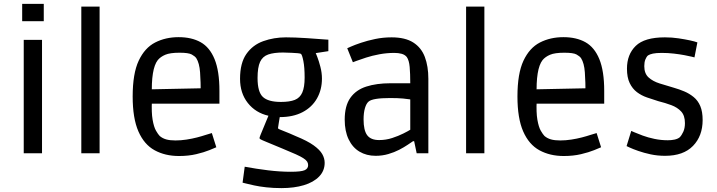

<svg xmlns="http://www.w3.org/2000/svg" viewBox="-20 -788 3687 987"><path d="M102 0V-583H196V0ZM94 -679V-768H205V-679Z M398 0V-754H492V0Z M900 14Q829 14 775 -15.5Q721 -45 691.5 -112.5Q662 -180 662 -292Q662 -410 693 -476Q724 -542 777.5 -569.5Q831 -597 898 -597Q965 -597 1011.5 -571Q1058 -545 1083 -484Q1108 -423 1108 -321V-255H717L761 -271Q758 -210 764.5 -172.5Q771 -135 782 -116Q793 -97 801 -89Q815 -77 834 -71.5Q853 -66 882 -66Q910 -66 939 -70.5Q968 -75 993 -81.5Q1018 -88 1037.5 -94.5Q1057 -101 1069 -104L1092 -31Q1083 -27 1056 -16Q1029 -5 989 4.5Q949 14 900 14ZM761 -294 717 -328 1054 -335 1012 -300Q1012 -368 1008.5 -416Q1005 -464 989 -489Q982 -499 965.5 -508Q949 -517 903 -517Q854 -517 829.5 -506.5Q805 -496 791 -479Q756 -434 761 -294Z M1427 179Q1386 179 1349.5 175Q1313 171 1286 165Q1259 159 1243 155Q1227 151 1227 151L1238 69Q1297 80 1358 87.5Q1419 95 1475 95Q1528 95 1546 87Q1564 79 1564 61Q1564 51 1559 43Q1554 35 1540.5 26Q1527 17 1500.5 5Q1474 -7 1430 -25Q1375 -48 1350.5 -58Q1326 -68 1320 -71.5Q1314 -75 1314 -78Q1314 -81 1319 -94Q1324 -107 1332 -125.5Q1340 -144 1347.5 -163Q1355 -182 1360 -193Q1294 -208 1254 -258.5Q1214 -309 1214 -383Q1214 -464 1246.5 -510.5Q1279 -557 1333.5 -576.5Q1388 -596 1450 -596Q1471 -596 1499 -595Q1527 -594 1556.5 -592Q1586 -590 1611.5 -588Q1637 -586 1652.5 -585Q1668 -584 1668 -584V-525L1603 -515Q1603 -516 1611 -495.5Q1619 -475 1627 -444.5Q1635 -414 1635 -384Q1635 -327 1609.5 -282Q1584 -237 1535.5 -211.5Q1487 -186 1418 -186Q1416 -172 1412.5 -152.5Q1409 -133 1409 -129Q1409 -127 1416 -123.5Q1423 -120 1443 -112.5Q1463 -105 1501 -88Q1560 -64 1592 -41Q1624 -18 1636.5 4Q1649 26 1649 49Q1649 90 1620.5 119.5Q1592 149 1542 164Q1492 179 1427 179ZM1424 -264Q1469 -264 1495.5 -274.5Q1522 -285 1534 -312.5Q1546 -340 1546 -389Q1546 -442 1539.5 -474.5Q1533 -507 1527 -511Q1525 -513 1511 -514.5Q1497 -516 1480 -516.5Q1463 -517 1449.5 -517.5Q1436 -518 1435 -518Q1388 -518 1359 -508Q1330 -498 1317 -470Q1304 -442 1304 -387Q1304 -315 1331.5 -289.5Q1359 -264 1424 -264Z M1911 13Q1864 13 1828 -8.5Q1792 -30 1772 -72Q1752 -114 1752 -173Q1752 -244 1781 -285Q1810 -326 1863 -343Q1916 -360 1987 -360H2089Q2089 -409 2086 -443.5Q2083 -478 2071 -495Q2061 -507 2044.5 -511.5Q2028 -516 2007 -516Q1968 -516 1930.5 -509Q1893 -502 1862 -492Q1831 -482 1812.5 -475Q1794 -468 1794 -468L1765 -540Q1765 -540 1784 -548.5Q1803 -557 1835.5 -568Q1868 -579 1908.5 -587.5Q1949 -596 1993 -596Q2063 -596 2104.5 -569.5Q2146 -543 2164 -495Q2182 -447 2182 -383V0H2122L2109 -62H2103Q2094 -56 2075.5 -43.5Q2057 -31 2032 -18Q2007 -5 1976 4Q1945 13 1911 13ZM1929 -68Q1964 -68 1996 -78.5Q2028 -89 2053 -101.5Q2078 -114 2089 -121V-277Q2078 -279 2052 -281.5Q2026 -284 1985 -284Q1896 -284 1875 -266Q1863 -256 1856 -232Q1849 -208 1849 -174Q1849 -118 1867.5 -93Q1886 -68 1929 -68Z M2376 0V-754H2470V0Z M2878 14Q2807 14 2753 -15.5Q2699 -45 2669.5 -112.5Q2640 -180 2640 -292Q2640 -410 2671 -476Q2702 -542 2755.5 -569.5Q2809 -597 2876 -597Q2943 -597 2989.5 -571Q3036 -545 3061 -484Q3086 -423 3086 -321V-255H2695L2739 -271Q2736 -210 2742.5 -172.5Q2749 -135 2760 -116Q2771 -97 2779 -89Q2793 -77 2812 -71.5Q2831 -66 2860 -66Q2888 -66 2917 -70.5Q2946 -75 2971 -81.5Q2996 -88 3015.5 -94.5Q3035 -101 3047 -104L3070 -31Q3061 -27 3034 -16Q3007 -5 2967 4.5Q2927 14 2878 14ZM2739 -294 2695 -328 3032 -335 2990 -300Q2990 -368 2986.5 -416Q2983 -464 2967 -489Q2960 -499 2943.5 -508Q2927 -517 2881 -517Q2832 -517 2807.5 -506.5Q2783 -496 2769 -479Q2734 -434 2739 -294Z M3399 13Q3360 13 3325 5.5Q3290 -2 3261.5 -12Q3233 -22 3217 -29.5Q3201 -37 3201 -37L3225 -115Q3225 -115 3241 -108Q3257 -101 3284 -91Q3311 -81 3344.5 -74Q3378 -67 3413 -67Q3432 -67 3448 -70.5Q3464 -74 3474 -82Q3484 -92 3492.5 -110.5Q3501 -129 3501 -155Q3501 -194 3481.5 -215Q3462 -236 3431 -247.5Q3400 -259 3364 -268Q3335 -277 3306 -287Q3277 -297 3254 -314.5Q3231 -332 3217 -361Q3203 -390 3203 -435Q3203 -508 3248 -552Q3293 -596 3398 -596Q3434 -596 3467.5 -591Q3501 -586 3526.5 -580.5Q3552 -575 3565 -570L3550 -493Q3550 -493 3536 -496.5Q3522 -500 3498 -504.5Q3474 -509 3444 -512.5Q3414 -516 3382 -516Q3353 -516 3336.5 -512.5Q3320 -509 3311 -503Q3303 -496 3297.5 -482Q3292 -468 3292 -448Q3292 -410 3314 -390Q3336 -370 3371 -359Q3406 -348 3444 -337Q3472 -329 3498 -318Q3524 -307 3546 -289Q3568 -271 3580 -242.5Q3592 -214 3592 -171Q3592 -89 3542.5 -38Q3493 13 3399 13Z"/></svg>

Font: Ruda Medium
Style: Regular
Weight: 500
Version: Version 2.001